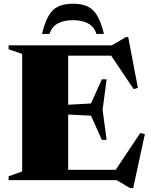

<svg xmlns="http://www.w3.org/2000/svg" viewBox="-20 -942 787 1004"><path d="M537.5 -527 516.5 -368 537.5 -210.5H512.5L456 -337L279.5 -346V-391L456 -401L512.5 -527ZM701 -482.5 679 -476 542 -679.5 619 -651H212V-705H565L638.5 -748H650.5ZM569 -30 713.5 -246.5 737.5 -240.5 676.5 41.5H660L590 0H212V-54H633.5ZM25 0V-20L96 -45.5V-660L25 -684.5V-705H336.5V0ZM361.5 -836.5Q313.5 -836.5 282 -819.2Q250.5 -802 239 -764.5H199.5Q214 -824.5 234 -859Q254 -893.5 284.5 -908Q315 -922.5 361.5 -922.5Q408 -922.5 438.5 -908Q469 -893.5 489 -859Q509 -824.5 523.5 -764.5H484Q473 -802 441.2 -819.2Q409.5 -836.5 361.5 -836.5Z"/></svg>

Font: Newsreader 60pt ExtraBold
Style: Regular
Weight: 800
Designer: Hugues Gentile
Foundry: Production Type
Version: Version 1.003